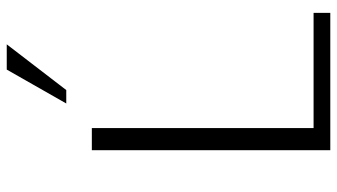

<svg xmlns="http://www.w3.org/2000/svg" viewBox="-236 -768 1004 572"><g transform="rotate(-90 266.0 -482.0)"><path d="M104.5 0V-710.4H170.4V-49.8H513.7V0ZM243.7 -786.6 344.7 -963.9H419.9L283.7 -786.6Z"/></g></svg>

Font: Comme ExtraLight
Style: Regular
Weight: 250
Version: Version 1.000;gftools[0.9.27]